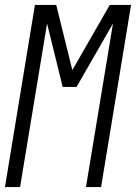

<svg xmlns="http://www.w3.org/2000/svg" viewBox="-20 -755 549 775"><path d="M0 0 121 -735H207L272 -472L423 -735H509L388 0H327L436 -660L289 -404H233L170 -660L61 0Z"/></svg>

Font: Iosevka Curly Light
Style: Italic
Weight: 300
Italic angle: -9°
Monospace: yes
Designer: Belleve Invis
Foundry: Belleve Invis
Version: Version 22.1.2; ttfautohint (v1.8.4)